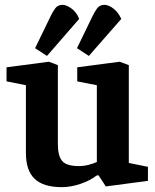

<svg xmlns="http://www.w3.org/2000/svg" viewBox="-20 -761 640 793"><path d="M236 12Q159 12 123 -22.5Q87 -57 87 -129V-409L7 -425V-483L182 -506L219 -492V-165Q219 -117 237 -96Q255 -75 306 -75Q326 -75 347 -80.5Q368 -86 380 -92V-409L299 -425V-483L474 -506L512 -492V-88L591 -72V-14L417 9L387 -37L379 -36Q352 -15 312 -1.5Q272 12 236 12ZM347 -530 298 -562 363 -696Q371 -713 381.5 -727Q392 -741 412 -741Q428 -741 448 -726Q468 -711 481 -683ZM174 -530 125 -562 190 -696Q198 -713 208.5 -727Q219 -741 239 -741Q254 -741 275 -726Q296 -711 307 -683Z"/></svg>

Font: Faustina Light
Style: Bold
Weight: 700
Version: Version 1.200